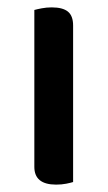

<svg xmlns="http://www.w3.org/2000/svg" viewBox="-20 -494 292 520"><path d="M178 -1Q172 1 159.5 3.5Q147 6 132 6Q73 6 73 -42V-467Q80 -469 93 -471.5Q106 -474 120 -474Q150 -474 164 -462.5Q178 -451 178 -425V-1Z"/></svg>

Font: Baloo Paaji 2 Medium
Style: Regular
Weight: 500
Designer: Shuchita Grover, Noopur Datye and Ek Type
Foundry: Ek Type
Version: Version 1.640;hotconv 1.0.111;makeotfexe 2.5.65597; ttfautoh